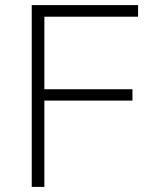

<svg xmlns="http://www.w3.org/2000/svg" viewBox="-20 -733 612 753"><path d="M104.5 0V-713H521.5V-667.5H154V-383H499.5V-338.5H154V0Z"/></svg>

Font: Heraclito ExtraLight
Style: Regular
Weight: 200
Designer: Kostas Bartsokas (font) & Cristiano Sobral (main changes)
Foundry: Kostas Bartsokas (font) & Cristiano Sobral (main changes)
Version: Version 1.00;July 8, 2020;FontCreator 13.0.0.2655 64-bit